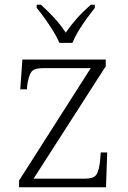

<svg xmlns="http://www.w3.org/2000/svg" viewBox="-20 -786 536 806"><path d="M60 0V-28L361 -500H162Q123 -500 111.5 -484Q100 -468 94 -427L93 -411H65L74 -536H424V-508L121 -36H337Q374 -36 385 -53.5Q396 -71 400 -110L403 -146H430L425 0ZM229 -606Q220 -629 203.5 -655.5Q187 -682 168.5 -708Q150 -734 134 -753V-766H152Q186 -735 210 -708.5Q234 -682 256 -649Q279 -682 302.5 -708.5Q326 -735 361 -766H378V-753Q363 -734 344 -708Q325 -682 309 -655.5Q293 -629 284 -606Z"/></svg>

Font: Noto Serif Tibetan ExtraLight
Style: Regular
Weight: 200
Designer: Monotype Design Team
Foundry: Monotype Imaging Inc.
Version: Version 2.103; ttfautohint (v1.8.4.7-5d5b)